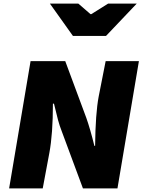

<svg xmlns="http://www.w3.org/2000/svg" viewBox="-20 -1054 797 1074"><path d="M151 -712H345L463 -394Q484 -335 508 -238H512Q514 -419 532 -514L571 -712H757L637 0H444L326 -318Q313 -351 304.5 -383Q296 -415 282 -474H276Q276 -305 256 -198L219 0H31ZM259 -1034H418L486 -975H491L585 -1034H745L573 -853H388Z"/></svg>

Font: Nebula Sans Black
Style: Regular
Weight: 900
Italic angle: -9°
Designer: Paul D. Hunt for Adobe (as Source Sans)
Foundry: Nebula Entertainment & Broadcasting LLC
Version: Version 1.010